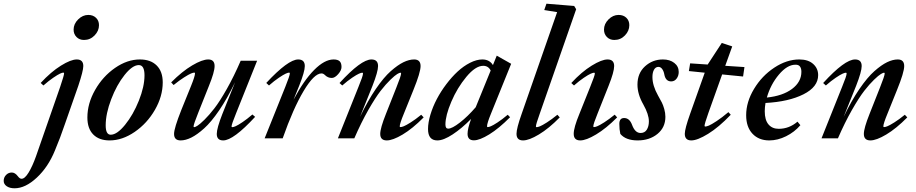

<svg xmlns="http://www.w3.org/2000/svg" viewBox="-183 -745 4932 1034"><path d="M269.5 -529.8Q244.6 -529.8 229 -545.7Q213.4 -561.5 213.4 -585.4Q213.4 -616.2 237.8 -640.4Q262.2 -664.6 292.5 -664.6Q317.9 -664.6 334 -649.2Q350.1 -633.8 350.1 -609.4Q350.1 -578.6 326.4 -554.2Q302.7 -529.8 269.5 -529.8ZM-104.5 269Q-130.9 269 -147 257.8Q-163.1 246.6 -163.1 229Q-163.1 210.4 -150.4 197.3Q-137.7 184.1 -119.6 184.1Q-102.1 184.1 -86.9 204.1Q-76.7 217.8 -66.9 217.8Q-49.3 217.8 -28.8 184.1Q-8.3 150.4 10.7 97.2L141.1 -277.3Q162.1 -339.4 162.1 -349.6Q162.1 -354 158.2 -354Q152.3 -354 140.1 -348.4Q127.9 -342.8 103.5 -326.2Q79.1 -309.6 50.8 -284.7L36.1 -298.3Q91.8 -358.4 145.3 -391.6Q198.7 -424.8 230.5 -424.8Q265.6 -424.8 265.6 -389.2Q265.6 -363.8 238.8 -283.2L167 -78.1Q141.1 -1.5 112.8 65.4Q76.7 154.3 15.1 211.7Q-46.4 269 -104.5 269Z M407.2 11.2Q350.6 11.2 319.1 -20.8Q287.6 -52.7 287.6 -112.3Q287.6 -187.5 329.1 -260.5Q370.6 -333.5 436.5 -379.2Q502.4 -424.8 570.3 -424.8Q628.4 -424.8 660.9 -392.3Q693.4 -359.9 693.4 -301.3Q693.4 -226.6 651.4 -153.6Q609.4 -80.6 542.5 -34.7Q475.6 11.2 407.2 11.2ZM413.1 -19.5Q447.3 -19.5 490.7 -73Q534.2 -126.5 564.7 -202.6Q595.2 -278.8 595.2 -339.4Q595.2 -394.5 564.5 -394.5Q530.3 -394.5 487.8 -341.1Q445.3 -287.6 415.8 -210.2Q386.2 -132.8 386.2 -69.8Q386.2 -19.5 413.1 -19.5Z M789.6 11.2Q754.4 11.2 754.4 -23.9Q754.4 -54.2 793.5 -152.8L845.7 -281.7Q867.2 -334.5 867.2 -350.1Q867.2 -354 863.3 -354Q857.4 -354 845.5 -349.1Q833.5 -344.2 808.1 -328.1Q782.7 -312 752 -287.1L738.8 -301.3Q797.9 -360.8 852.1 -392.8Q906.2 -424.8 938.5 -424.8Q972.7 -424.8 972.7 -389.2Q972.7 -357.4 941.9 -281.7L885.3 -139.6Q859.4 -75.2 859.4 -64Q859.4 -60.1 863.3 -60.1Q867.7 -60.1 880.4 -67.9Q893.1 -75.7 918.2 -100.3Q943.4 -125 971.9 -161.9Q1000.5 -198.7 1038.6 -266.1Q1076.7 -333.5 1113.3 -418H1201.7L1088.9 -136.2Q1064 -75.2 1064 -64Q1064 -60.1 1067.9 -60.1Q1073.7 -60.1 1086.2 -65.4Q1098.6 -70.8 1123.3 -87.4Q1147.9 -104 1176.3 -128.4L1190.9 -115.7Q1073.7 11.2 1019 11.2Q984.4 11.2 984.4 -23.9Q984.4 -54.2 1014.2 -130.4L1083 -302.2Q1041 -214.8 997.6 -151.1Q954.1 -87.4 916.3 -53.5Q878.4 -19.5 847.4 -4.2Q816.4 11.2 789.6 11.2Z M1242.2 0 1353.5 -277.3Q1377.9 -337.9 1377.9 -349.6Q1377.9 -354 1374 -354Q1368.2 -354 1355.7 -348.4Q1343.3 -342.8 1318.6 -326.2Q1293.9 -309.6 1265.6 -284.7L1251 -298.3Q1368.7 -424.8 1422.9 -424.8Q1458.5 -424.8 1458.5 -389.2Q1458.5 -359.4 1428.2 -283.2L1397.9 -208Q1452.6 -311.5 1508.8 -368.2Q1564.9 -424.8 1613.3 -424.8Q1635.7 -424.8 1646 -415.3Q1656.2 -405.8 1656.2 -384.3Q1656.2 -366.2 1638.2 -345.7Q1620.1 -325.2 1604 -325.2Q1582.5 -325.2 1566.9 -340.8Q1558.1 -349.6 1548.3 -349.6Q1508.8 -349.6 1452.4 -255.4Q1396 -161.1 1339.4 0Z M1636.7 0 1747.6 -277.3Q1772 -336.4 1772 -349.1Q1772 -353.5 1768.1 -353.5Q1762.2 -353.5 1750 -348.1Q1737.8 -342.8 1713.1 -326.2Q1688.5 -309.6 1660.2 -284.7L1645.5 -297.9Q1761.7 -424.8 1817.4 -424.8Q1853 -424.8 1853 -389.2Q1853 -359.4 1823.2 -283.2L1755.9 -115.7Q1797.4 -202.1 1840.6 -265.4Q1883.8 -328.6 1921.4 -361.8Q1959 -395 1989.7 -409.9Q2020.5 -424.8 2047.4 -424.8Q2082 -424.8 2082 -389.2Q2082 -355.5 2043.5 -260.7L1991.7 -132.3Q1969.7 -79.1 1969.7 -64.5Q1969.7 -60.5 1973.6 -60.5Q1980 -60.5 1991.7 -65.2Q2003.4 -69.8 2028.8 -85.7Q2054.2 -101.6 2085.4 -127L2098.6 -112.8Q2038.6 -52.2 1985.4 -20.5Q1932.1 11.2 1899.9 11.2Q1864.7 11.2 1864.7 -23.9Q1864.7 -54.7 1895.5 -131.8L1951.7 -273.9Q1977.1 -336.9 1977.1 -349.6Q1977.1 -353.5 1973.1 -353.5Q1968.8 -353.5 1956.5 -346.4Q1944.3 -339.4 1919.7 -315.7Q1895 -292 1866.9 -255.9Q1838.9 -219.7 1800.5 -152.6Q1762.2 -85.4 1725.1 0Z M2172.4 11.2Q2122.1 11.2 2122.1 -49.8Q2122.1 -85 2135 -127.7Q2147.9 -170.4 2169.4 -211.4Q2190.9 -252.4 2220.5 -291.5Q2250 -330.6 2281.7 -359.9Q2313.5 -389.2 2348.6 -407Q2383.8 -424.8 2414.6 -424.8Q2453.1 -424.8 2471.7 -394.5L2492.2 -445.3L2569.8 -401.4L2460.9 -132.3Q2439.9 -81.1 2439.9 -64.9Q2439.9 -60.5 2443.4 -60.5Q2449.2 -60.5 2460.7 -65.2Q2472.2 -69.8 2496.6 -85.7Q2521 -101.6 2551.3 -127L2564 -113.8Q2503.9 -53.2 2451.9 -21.2Q2399.9 10.7 2369.1 10.7Q2335 10.7 2335 -24.4Q2335 -51.8 2354 -104.5Q2304.2 -53.7 2254.9 -21.2Q2205.6 11.2 2172.4 11.2ZM2215.8 -74.7Q2215.8 -52.2 2230.5 -52.2Q2251.5 -52.2 2293.7 -85Q2335.9 -117.7 2378.9 -167.5L2459.5 -365.2Q2446.8 -390.6 2419.4 -390.6Q2377.9 -390.6 2328.6 -331.3Q2279.3 -272 2247.6 -197.3Q2215.8 -122.6 2215.8 -74.7Z M2633.8 11.2Q2598.6 11.2 2598.6 -24.4Q2598.6 -53.7 2626.5 -132.3L2817.4 -679.7L2748 -690.9L2759.8 -725.1L2909.2 -712.9L2919.9 -695.3L2723.6 -132.3Q2703.1 -75.7 2703.1 -64Q2703.1 -60.1 2707 -60.1Q2712.9 -60.1 2725.1 -64.9Q2737.3 -69.8 2762.7 -85.9Q2788.1 -102.1 2818.8 -127L2831.5 -112.8Q2772.5 -52.7 2719.2 -20.8Q2666 11.2 2633.8 11.2Z M3125.5 -529.8Q3101.1 -529.8 3085.4 -545.7Q3069.8 -561.5 3069.8 -585.4Q3069.8 -616.2 3094 -640.4Q3118.2 -664.6 3148.4 -664.6Q3174.3 -664.6 3190.2 -649.2Q3206.1 -633.8 3206.1 -609.4Q3206.1 -578.6 3182.6 -554.2Q3159.2 -529.8 3125.5 -529.8ZM2941.9 11.2Q2906.7 11.2 2906.7 -24.4Q2906.7 -58.1 2937.5 -132.3L2995.6 -277.3Q3020.5 -338.4 3020.5 -349.1Q3020.5 -353.5 3016.6 -353.5Q3010.7 -353.5 2998.3 -348.1Q2985.8 -342.8 2961.2 -326.2Q2936.5 -309.6 2908.2 -284.7L2893.6 -297.9Q2949.7 -358.4 3003.7 -391.6Q3057.6 -424.8 3088.9 -424.8Q3124.5 -424.8 3124.5 -389.2Q3124.5 -357.9 3094.7 -283.2L3034.7 -132.3Q3012.2 -77.6 3012.2 -64.5Q3012.2 -60.5 3015.6 -60.5Q3022 -60.5 3033.7 -65.2Q3045.4 -69.8 3070.8 -85.9Q3096.2 -102.1 3127.4 -127.4L3140.6 -112.8Q3080.6 -52.7 3027.1 -20.8Q2973.6 11.2 2941.9 11.2Z M3157.7 -23.9Q3152.3 -47.4 3152.3 -77.6Q3152.3 -109.4 3178.2 -109.4Q3207.5 -109.4 3221.2 -71.8Q3237.3 -28.8 3266.6 -28.8Q3289.1 -28.8 3300.3 -46.6Q3311.5 -64.5 3311.5 -91.3Q3311.5 -128.9 3281.7 -182.1Q3250 -237.3 3250 -289.6Q3250 -350.6 3290.5 -387.7Q3331.1 -424.8 3387.2 -424.8Q3424.3 -424.8 3448.2 -406.2Q3472.2 -387.7 3472.2 -357.4Q3472.2 -336.9 3460.9 -321.8Q3449.7 -306.6 3431.6 -306.6Q3401.4 -306.6 3394.5 -344.7Q3391.6 -361.3 3383.3 -373Q3375 -384.8 3362.8 -384.8Q3347.7 -384.8 3339.1 -369.6Q3330.6 -354.5 3330.6 -330.1Q3330.6 -284.2 3360.8 -230.5Q3374.5 -206.5 3381.3 -192.9Q3388.2 -179.2 3394.3 -158Q3400.4 -136.7 3400.4 -115.7Q3400.4 -58.6 3357.7 -23.7Q3314.9 11.2 3251 11.2Q3187 11.2 3157.7 -23.9Z M3540 11.2Q3504.9 11.2 3504.9 -24.4Q3504.9 -51.3 3533.7 -132.3L3612.3 -353.5L3526.9 -362.3L3533.7 -403.8L3627.9 -397.5L3628.4 -397.9L3704.1 -513.7L3760.3 -495.1L3722.7 -390.6L3826.2 -383.8L3818.8 -333L3706.1 -344.2L3631.8 -136.2Q3611.3 -78.6 3611.3 -67.4Q3611.3 -63.5 3615.2 -63.5Q3621.6 -63.5 3634.8 -68.8Q3647.9 -74.2 3676.5 -93Q3705.1 -111.8 3739.7 -141.1L3752.4 -127Q3688 -59.6 3630.4 -24.2Q3572.8 11.2 3540 11.2Z M3960 11.2Q3903.3 11.2 3869.4 -24.9Q3835.4 -61 3835.4 -124.5Q3835.4 -195.8 3877.7 -266.1Q3919.9 -336.4 3986.8 -380.6Q4053.7 -424.8 4121.6 -424.8Q4169.4 -424.8 4196.3 -400.6Q4223.1 -376.5 4223.1 -340.3Q4223.1 -276.9 4144 -237.1Q4064.9 -197.3 3939.5 -190.4Q3935.5 -166 3935.5 -146Q3935.5 -98.6 3955.6 -75Q3975.6 -51.3 4010.7 -51.3Q4066.9 -51.3 4111.8 -89.8L4127.4 -70.8Q4095.7 -33.7 4050.3 -11.2Q4004.9 11.2 3960 11.2ZM4100.6 -396.5Q4056.6 -396.5 4011.7 -343.3Q3966.8 -290 3946.8 -219.7Q4032.2 -228.5 4082.5 -266.1Q4132.8 -303.7 4132.8 -358.4Q4132.8 -376.5 4125.2 -386.7Q4117.7 -397 4100.6 -396.5Z M4241.2 0 4352.1 -277.3Q4376.5 -336.4 4376.5 -349.1Q4376.5 -353.5 4372.6 -353.5Q4366.7 -353.5 4354.5 -348.1Q4342.3 -342.8 4317.6 -326.2Q4293 -309.6 4264.6 -284.7L4250 -297.9Q4366.2 -424.8 4421.9 -424.8Q4457.5 -424.8 4457.5 -389.2Q4457.5 -359.4 4427.7 -283.2L4360.4 -115.7Q4401.9 -202.1 4445.1 -265.4Q4488.3 -328.6 4525.9 -361.8Q4563.5 -395 4594.2 -409.9Q4625 -424.8 4651.9 -424.8Q4686.5 -424.8 4686.5 -389.2Q4686.5 -355.5 4647.9 -260.7L4596.2 -132.3Q4574.2 -79.1 4574.2 -64.5Q4574.2 -60.5 4578.1 -60.5Q4584.5 -60.5 4596.2 -65.2Q4607.9 -69.8 4633.3 -85.7Q4658.7 -101.6 4689.9 -127L4703.1 -112.8Q4643.1 -52.2 4589.8 -20.5Q4536.6 11.2 4504.4 11.2Q4469.2 11.2 4469.2 -23.9Q4469.2 -54.7 4500 -131.8L4556.2 -273.9Q4581.5 -336.9 4581.5 -349.6Q4581.5 -353.5 4577.6 -353.5Q4573.2 -353.5 4561 -346.4Q4548.8 -339.4 4524.2 -315.7Q4499.5 -292 4471.4 -255.9Q4443.4 -219.7 4405 -152.6Q4366.7 -85.4 4329.6 0Z"/></svg>

Font: Elstob 18pt SemiBold
Style: Italic
Weight: 600
Italic angle: -20°
Designer: Peter S. Baker
Version: Version 1.015